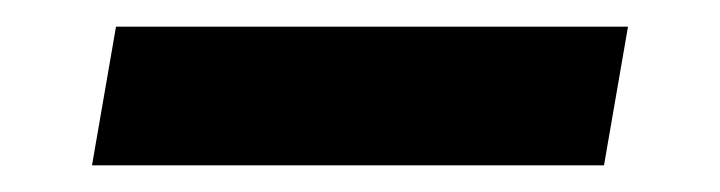

<svg xmlns="http://www.w3.org/2000/svg" viewBox="-20 -412 540 144"><path d="M49 -288 67 -392H451L433 -288Z"/></svg>

Font: Iosevka SS18 Extrabold
Style: Italic
Weight: 800
Italic angle: -9°
Monospace: yes
Designer: Belleve Invis
Foundry: Belleve Invis
Version: Version 25.1.1; ttfautohint (v1.8.4)